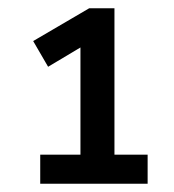

<svg xmlns="http://www.w3.org/2000/svg" viewBox="-20 -725 420 463"><path d="M77 -282V-352H174V-632H210L96 -564L60 -626L195 -705H256V-352H336V-282Z"/></svg>

Font: Nunito Sans 12pt ExtraLight 12pt SemiBold
Style: Regular
Weight: 600
Version: Version 3.101;gftools[0.9.27]